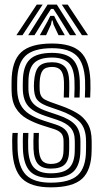

<svg xmlns="http://www.w3.org/2000/svg" viewBox="-20 -796 443 825"><path d="M198.2 9Q113.7 9 75.2 -28.2Q36.8 -65.5 33 -151.9Q32.3 -169.6 32.3 -189.7Q32.3 -209.7 33.8 -224.9H56.5Q55.3 -210.5 55.2 -190.8Q55 -171.1 55.7 -153.2Q59.1 -77.1 92.2 -44.1Q125.3 -11.1 198.2 -11.1Q279.2 -11.1 314.1 -43.2Q349 -75.4 349.5 -148.7Q349.7 -155.6 349.8 -162.3Q349.8 -169 349.8 -175.9Q349.7 -182.7 349.7 -189.5Q349.7 -246.9 319.8 -274.9Q289.8 -302.9 236.3 -321.4L190.6 -337.3Q165.1 -346.3 151.7 -356.2Q138.3 -366.1 133 -378.7Q127.7 -391.3 126.4 -408.3Q125.5 -416.3 125.6 -426Q125.8 -435.6 126.4 -445.3Q129.4 -489.9 146 -509.2Q162.5 -528.5 203.8 -528.5Q238 -528.5 256.8 -511.1Q275.6 -493.7 277.5 -446.5Q278 -435.1 277.7 -416.4Q277.4 -397.7 276.7 -376.9H253.9Q254.6 -396.7 254.9 -414.6Q255.3 -432.5 254.8 -445.4Q253.4 -479.3 241.4 -493.8Q229.4 -508.4 203.8 -508.4Q175.4 -508.4 163.9 -493.8Q152.3 -479.2 150.5 -445.3Q150 -435 150 -426.3Q150 -417.5 150.5 -408.3Q151.7 -391.8 157.4 -382.6Q163.1 -373.3 173.4 -367.9Q183.6 -362.6 197.7 -357.3L242.2 -341.5Q280.2 -328.2 309.9 -310.7Q339.7 -293.3 356.8 -264.8Q373.9 -236.4 373.9 -189.5Q373.9 -182.3 373.9 -175.6Q374 -169 373.9 -162.3Q373.9 -155.7 373.7 -148.6Q373 -65.1 332.8 -28Q292.6 9 198.2 9ZM198.2 -31.2Q136.5 -31.2 108.9 -60.1Q81.4 -88.9 78.5 -154.1Q78 -169.5 78 -188.8Q78 -208.2 79.2 -224.9H102Q100.9 -208.2 100.8 -189Q100.8 -169.8 101.2 -155.3Q103.6 -99.7 126.2 -75.5Q148.8 -51.3 198.2 -51.3Q253.8 -51.3 277.3 -74.5Q300.7 -97.6 301.2 -148.8Q301.5 -159.8 301.5 -169.5Q301.4 -179.2 301.4 -189.5Q301.4 -226.8 283.1 -247.4Q264.7 -268 224.7 -281.3L176.8 -297.1Q142 -308.6 120.9 -322.9Q99.7 -337.1 89.7 -357.5Q79.6 -378 78.1 -408.2Q77.7 -418.4 77.8 -427.6Q78 -436.8 78.1 -445.4Q78.4 -511.1 107.4 -539.9Q136.4 -568.8 203.8 -568.8Q264.6 -568.8 292.3 -541.1Q320 -513.4 322.8 -449.3Q323.3 -434.5 323.2 -417Q323.1 -399.5 322 -376.9H299.2Q300.2 -398.9 300.4 -415.7Q300.7 -432.5 300 -448.9Q297.7 -505.4 273.6 -527Q249.5 -548.7 203.8 -548.7Q149.5 -548.7 126 -524.5Q102.5 -500.4 102.2 -445.4Q102.1 -436.3 102 -427.1Q101.8 -417.9 102.2 -408.2Q103.8 -383.2 112.3 -366.5Q120.8 -349.7 138.2 -338.2Q155.5 -326.7 183.7 -317.2L230.6 -301.3Q279.6 -284.9 302.6 -260.3Q325.6 -235.7 325.6 -189.5Q325.6 -179.2 325.6 -169.1Q325.6 -158.9 325.4 -148.8Q324.8 -86.4 295.7 -58.8Q266.6 -31.2 198.2 -31.2ZM198.2 -71.5Q160.9 -71.5 143.4 -91.1Q125.9 -110.7 123.9 -156.4Q123.5 -170.1 123.5 -188.6Q123.5 -207.1 124.6 -224.9H147.3Q146.3 -208.6 146.2 -190.7Q146.2 -172.7 146.7 -158.1Q148.2 -122.4 160.2 -107Q172.3 -91.6 198.2 -91.6Q227.8 -91.6 240.1 -105.3Q252.5 -119.1 252.9 -148.9Q253.2 -159.7 253.2 -169.4Q253.1 -179.2 253.1 -189.5Q253.1 -213 242.5 -224Q231.9 -235 213 -241.1L162.7 -257Q125 -269 95 -286.2Q65.1 -303.3 47.6 -332.3Q30.1 -361.3 29.7 -408.1Q29.6 -418.7 29.6 -428.2Q29.7 -437.6 29.7 -445.5Q30.1 -532.8 70.3 -570.9Q110.5 -609 203.8 -609Q288.2 -609 326.4 -572.4Q364.5 -535.8 368.3 -451.1Q369 -434.3 368.7 -414.6Q368.3 -394.9 367.5 -376.9H344.7Q345.4 -393 345.8 -413.1Q346.2 -433.3 345.5 -449.9Q342.2 -524.4 309.3 -556.7Q276.4 -588.9 203.8 -588.9Q123.5 -588.9 88.8 -555.5Q54.2 -522 53.9 -445.5Q53.8 -436.3 53.7 -427.1Q53.5 -417.9 53.9 -408.1Q55.5 -371 68.2 -346.5Q80.9 -321.9 106.1 -305.7Q131.2 -289.5 169.6 -277L218.9 -261.2Q252.1 -250.4 264.7 -233.5Q277.3 -216.7 277.3 -189.5Q277.3 -182.9 277.3 -176.3Q277.3 -169.7 277.3 -163.1Q277.3 -156.4 277.1 -148.9Q276.6 -108 258.5 -89.7Q240.4 -71.5 198.2 -71.5ZM50.5 -644.8 137.8 -776.1H163.1L76.7 -644.8ZM101.2 -644.8 184.4 -776.1H224.3L307.5 -644.8H280.5L229.7 -726.6L209.4 -757.7H199.3L179 -726.5L128.2 -644.8ZM151.1 -644.8 184.2 -704 196.1 -727.8H212.6L224.6 -704L258.4 -644.8H231.5L210.1 -690.1L206.2 -707.7H202.6L198.8 -690.1L178.1 -644.8ZM332 -644.8 245.6 -776.1H271L358.2 -644.8Z"/></svg>

Font: Big Shoulders Inline Display SC Thin
Style: Regular
Weight: 100
Designer: Patric King
Foundry: XO Type Co
Version: Version 2.002